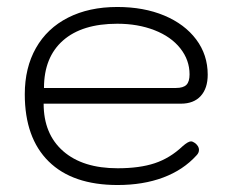

<svg xmlns="http://www.w3.org/2000/svg" viewBox="-20 -520 666 550"><path d="M51 -250Q51 -326 83 -382.5Q115 -439 175 -469.5Q235 -500 316 -500Q392 -500 450.5 -475.5Q509 -451 542 -407Q575 -363 575 -306Q575 -267 555 -245Q535 -223 498 -223H105Q105 -136 161 -87Q217 -38 317 -38Q380 -38 423.5 -52.5Q467 -67 503 -101Q519 -115 527 -115Q532 -115 539 -110Q550 -101 550 -91Q550 -82 543 -75Q505 -33 447.5 -11.5Q390 10 317 10Q188 10 119.5 -57.5Q51 -125 51 -250ZM484 -268Q505 -268 514 -277Q523 -286 523 -307Q523 -348 496.5 -381.5Q470 -415 422.5 -433.5Q375 -452 316 -452Q215 -452 160.5 -404Q106 -356 106 -268Z"/></svg>

Font: Kodchasan ExtraLight
Style: Regular
Weight: 275
Version: Version 1.000; ttfautohint (v1.6)